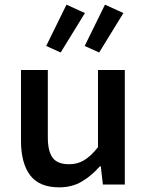

<svg xmlns="http://www.w3.org/2000/svg" viewBox="-20 -791 640 823"><path d="M234 12Q148 12 109 -40Q70 -92 70 -187V-491H185V-202Q185 -143 205.5 -115Q226 -87 277 -87Q311 -87 339.5 -103.5Q368 -120 400 -160V-491H515V0H421L412 -78H408Q373 -38 331 -13Q289 12 234 12ZM240 -566 178 -594 265 -771 344 -735ZM405 -566 343 -594 430 -771 509 -735Z"/></svg>

Font: Source Code Pro SemiBold
Style: Regular
Weight: 600
Monospace: yes
Designer: Paul D. Hunt, Teo Tuominen
Foundry: Adobe Systems Incorporated
Version: Version 1.018;hotconv 1.0.116;makeotfexe 2.5.65601